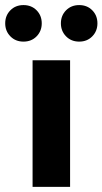

<svg xmlns="http://www.w3.org/2000/svg" viewBox="-63 -732 401 752"><path d="M64.6 0V-496H211.5V0ZM28.9 -569Q-2.2 -569 -22.4 -589.7Q-42.6 -610.3 -42.6 -640.6Q-42.6 -671.1 -22.4 -691.6Q-2.2 -712.1 28.9 -712.1Q60.2 -712.1 80.4 -691.6Q100.5 -671.1 100.5 -640.6Q100.5 -610.3 80.4 -589.7Q60.2 -569 28.9 -569ZM247.1 -569Q216 -569 195.7 -589.7Q175.5 -610.3 175.5 -640.6Q175.5 -671.1 195.7 -691.6Q216 -712.1 247.1 -712.1Q278.4 -712.1 298.5 -691.6Q318.6 -671.1 318.6 -640.6Q318.6 -610.3 298.5 -589.7Q278.4 -569 247.1 -569Z"/></svg>

Font: SourceSans3VF
Style: Regular
Weight: 200
Designer: Paul D. Hunt
Foundry: Adobe
Version: Version 3.052;hotconv 1.1.0;makeotfexe 2.6.0